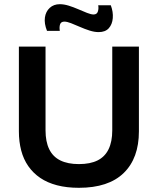

<svg xmlns="http://www.w3.org/2000/svg" viewBox="-20 -882 751 915"><path d="M356 13Q298 13 252 1Q206 -11 172 -34Q138 -57 115 -90Q92 -123 81 -165Q70 -207 70 -256V-660H197V-261Q197 -207 214.5 -171Q232 -135 267.5 -117.5Q303 -100 356 -100Q410 -100 445 -117.5Q480 -135 497.5 -171Q515 -207 515 -261V-660H642V-256Q642 -128 569.5 -57.5Q497 13 356 13ZM450 -729Q430 -729 406.5 -736.5Q383 -744 360.5 -754Q338 -764 318.5 -771.5Q299 -779 287 -779Q271 -779 266.5 -766.5Q262 -754 265 -735H204Q190 -770 194 -798.5Q198 -827 217 -844.5Q236 -862 265 -862Q285 -862 307.5 -855Q330 -848 353 -838Q376 -828 395 -820.5Q414 -813 426 -813Q442 -813 446.5 -827.5Q451 -842 448 -857H508Q520 -825 517.5 -795.5Q515 -766 498.5 -747.5Q482 -729 450 -729Z"/></svg>

Font: Bricolage Grotesque 24pt SemiBold
Style: Regular
Weight: 600
Designer: Mathieu Triay
Foundry: Atelier Triay
Version: Version 1.001;gftools[0.9.33.dev8+g029e19f]